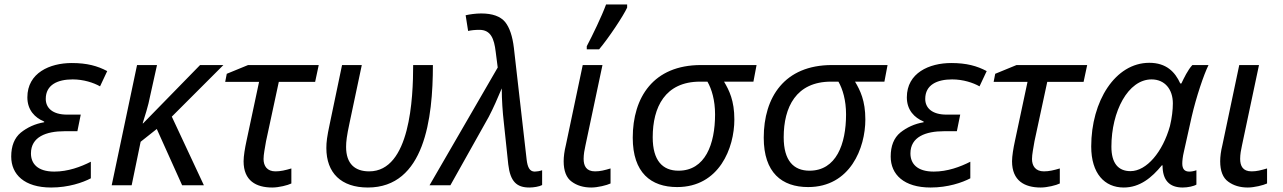

<svg xmlns="http://www.w3.org/2000/svg" viewBox="-20 -826 5720 856"><path d="M208 10C285 10 349 -12 385 -31V-105C340 -82 283 -61 222 -61C147 -61 118 -97 118 -142C118 -216 186 -241 268 -241H325L340 -315H279C214 -315 184 -345 184 -385C184 -448 237 -472 304 -472C353 -472 398 -457 426 -441L458 -509C415 -532 368 -545 300 -545C202 -545 102 -501 102 -392C102 -335 136 -301 177 -284V-281C136 -274 102 -258 73 -235C44 -211 30 -175 30 -128C30 -48 89 10 208 10Z M567 0 607 -194 679 -251 792 0H889L746 -306L976 -536H872L618 -276H616C624 -303 641 -352 650 -401L680 -536H591L478 0Z M984 -461H1135L1079 -198C1072 -166 1066 -130 1066 -107C1066 -20 1122 10 1194 10C1223 10 1263 0 1279 -8V-75C1252 -67 1231 -62 1208 -62C1171 -62 1155 -86 1155 -117C1155 -138 1161 -165 1166 -196L1223 -461H1385L1401 -536H1086L991 -497Z M1620 10C1873 10 1910 -298 1910 -536H1822C1822 -390 1809 -62 1626 -62C1563 -62 1523 -95 1523 -171C1523 -195 1526 -220 1538 -276L1593 -536H1505L1450 -273C1438 -217 1435 -193 1435 -166C1435 -55 1501 10 1620 10Z M2340 10C2359 10 2384 6 2397 -1V-67C2386 -63 2372 -61 2364 -61C2341 -61 2332 -81 2328 -114L2271 -613C2265 -664 2252 -703 2232 -728C2211 -753 2176 -766 2125 -766C2101 -766 2073 -762 2056 -758L2067 -688C2080 -691 2098 -693 2117 -693C2168 -693 2183 -654 2190 -595L2199 -525L1895 0H1988L2159 -305C2180 -345 2198 -387 2217 -432C2217 -381 2221 -325 2226 -282L2246 -93C2255 -16 2284 10 2340 10Z M2616 10C2645 10 2685 0 2702 -8V-75C2675 -67 2656 -62 2633 -62C2594 -62 2582 -86 2582 -118C2582 -137 2586 -160 2590 -177L2666 -536H2578L2503 -180C2496 -152 2493 -127 2493 -107C2493 -64 2505 -33 2529 -16C2552 1 2581 10 2616 10ZM2651 -606C2694 -657 2759 -755 2776 -792V-806H2682C2663 -754 2621 -667 2596 -620V-606Z M2801 -212C2801 -56 2882 8 2999 8C3187 8 3254 -167 3254 -293C3254 -378 3231 -423 3208 -462H3339L3353 -536H3105C2893 -536 2801 -392 2801 -212ZM2890 -214C2890 -348 2945 -462 3101 -462H3134C3153 -429 3168 -379 3168 -316C3168 -183 3124 -65 3005 -65C2934 -65 2890 -110 2890 -214Z M3385 -212C3385 -56 3466 8 3583 8C3771 8 3838 -167 3838 -293C3838 -378 3815 -423 3792 -462H3923L3937 -536H3689C3477 -536 3385 -392 3385 -212ZM3474 -214C3474 -348 3529 -462 3685 -462H3718C3737 -429 3752 -379 3752 -316C3752 -183 3708 -65 3589 -65C3518 -65 3474 -110 3474 -214Z M4129 10C4206 10 4270 -12 4306 -31V-105C4261 -82 4204 -61 4143 -61C4068 -61 4039 -97 4039 -142C4039 -216 4107 -241 4189 -241H4246L4261 -315H4200C4135 -315 4105 -345 4105 -385C4105 -448 4158 -472 4225 -472C4274 -472 4319 -457 4347 -441L4379 -509C4336 -532 4289 -545 4221 -545C4123 -545 4023 -501 4023 -392C4023 -335 4057 -301 4098 -284V-281C4057 -274 4023 -258 3994 -235C3965 -211 3951 -175 3951 -128C3951 -48 4010 10 4129 10Z M4410 -461H4561L4505 -198C4498 -166 4492 -130 4492 -107C4492 -20 4548 10 4620 10C4649 10 4689 0 4705 -8V-75C4678 -67 4657 -62 4634 -62C4597 -62 4581 -86 4581 -117C4581 -138 4587 -165 4592 -196L4649 -461H4811L4827 -536H4512L4417 -497Z M4990 10C5062 10 5115 -34 5160 -89H5163C5163 -23 5193 10 5253 10C5276 10 5303 4 5314 -3V-67C5303 -63 5292 -61 5282 -61C5261 -61 5251 -73 5251 -97C5251 -109 5253 -128 5258 -149L5293 -306C5313 -393 5347 -494 5368 -536H5296C5276 -515 5258 -477 5247 -454H5242C5219 -505 5180 -546 5104 -546C4952 -546 4845 -375 4845 -173C4845 -52 4905 10 4990 10ZM5020 -63C4965 -63 4935 -99 4935 -172C4935 -329 5009 -472 5114 -472C5173 -472 5209 -428 5209 -365C5209 -337 5205 -301 5196 -264C5164 -149 5092 -63 5020 -63Z M5543 10C5572 10 5612 0 5629 -8V-75C5602 -67 5583 -62 5560 -62C5521 -62 5509 -86 5509 -118C5509 -137 5513 -160 5517 -177L5593 -536H5505L5430 -180C5423 -152 5420 -127 5420 -107C5420 -64 5432 -33 5456 -16C5479 1 5508 10 5543 10Z"/></svg>

Font: BC Sans
Style: Italic
Weight: 400
Italic angle: -12°
Designer: Monotype Design Team
Designer: Province of B.C.
Foundry: Monotype Imaging Inc.
Version: Version 2.000;GOOG;noto-source:20170915:90ef993387c0